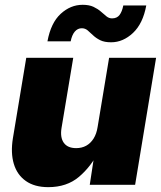

<svg xmlns="http://www.w3.org/2000/svg" viewBox="-20 -770 672 800"><path d="M181.2 9.8Q124 9.8 87.6 -15.9Q51.3 -41.5 37.6 -87.2Q23.9 -132.8 33.7 -193.8L89.4 -529.3H285.2L236.3 -236.3Q230 -197.3 245.8 -175Q261.7 -152.8 297.4 -152.8Q320.8 -152.8 339.1 -162.8Q357.4 -172.9 369.9 -192.6Q382.3 -212.4 386.7 -240.7L434.6 -529.3H630.4L543 0H354L375.5 -141.1H392.1Q359.9 -76.2 309.1 -33.2Q258.3 9.8 181.2 9.8ZM442.9 -593.8Q415 -593.8 397.5 -602.5Q379.9 -611.3 367.7 -623Q355.5 -634.8 345 -643.6Q334.5 -652.3 320.8 -652.3Q303.7 -652.3 291.7 -638.4Q279.8 -624.5 274.4 -597.7H177.7Q191.9 -674.8 232.9 -712.4Q273.9 -750 324.2 -750Q351.6 -750 369.6 -741.5Q387.7 -732.9 400.4 -721.7Q413.1 -710.4 423.6 -701.9Q434.1 -693.4 446.8 -693.4Q467.3 -693.4 478 -707.5Q488.8 -721.7 493.7 -747.1H589.4Q575.7 -671.9 534.2 -632.8Q492.7 -593.8 442.9 -593.8Z"/></svg>

Font: Inter 24pt Black
Style: Italic
Weight: 900
Italic angle: -9.3988°
Designer: Rasmus Andersson
Foundry: rsms
Version: Version 4.001;git-66647c0bb